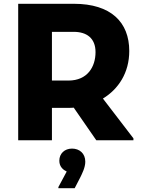

<svg xmlns="http://www.w3.org/2000/svg" viewBox="-20 -740 759 1013"><path d="M523 -220C605 -270 662 -356 662 -471C662 -623 565 -720 370 -720H76V0H254V-171H345C353 -171 361 -171 369 -172L488 0H684V-10ZM254 -315V-572H369C437 -572 484 -539 484 -465C484 -388 442 -315 341 -315ZM360 44C321 44 293 70 293 108C293 141 315 157 332 165L288 247V253H374L404 195C413 176 430 144 430 113C430 69 399 44 360 44Z"/></svg>

Font: Kufam Arabic Latin Roman Bold
Style: Regular
Weight: 700
Designer: Wael Morcos & Artur Schmal
Version: Version 1.200;PS 001.200;hotconv 1.0.88;makeotf.lib2.5.64775